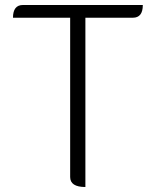

<svg xmlns="http://www.w3.org/2000/svg" viewBox="-20 -749 624 769"><path d="M322 0Q261 0 261 -40V-678H32Q32 -729 72 -729H552Q552 -678 512 -678H322V0Z"/></svg>

Font: Swei Half Moon CJK SC
Style: Light
Weight: 300
Version: Version 2.071